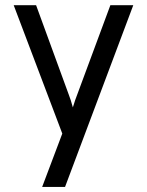

<svg xmlns="http://www.w3.org/2000/svg" viewBox="-20 -531 570 745"><path d="M143.6 194.3Q163.1 142.6 221.7 -12.7Q174.8 -137.7 33.2 -510.7Q54.7 -510.7 120.1 -510.7Q151.4 -423.8 247.1 -163.1Q253.9 -146.5 262.7 -114.3Q272.5 -146.5 279.3 -163.1Q322.3 -279.3 408.2 -510.7Q430.7 -510.7 497.1 -510.7Q430.7 -335 232.4 194.3Q210 194.3 143.6 194.3Z"/></svg>

Font: Overpass
Style: Regular
Weight: 400
Designer: Delve Withrington, Thomas Jockin
Version: Version 3.000;DELV;Overpass; ttfautohint (v1.5)